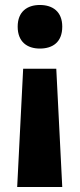

<svg xmlns="http://www.w3.org/2000/svg" viewBox="-20 -666 320 771"><path d="M230 -559C230 -619 192 -646 140 -646C89 -646 51 -619 51 -559C51 -498 89 -471 140 -471C192 -471 230 -497 230 -559ZM73 -390 49 85H230L206 -390Z"/></svg>

Font: Noto Sans Kannada UI SemiCondensed ExtraBold
Style: Regular
Weight: 800
Width: 4
Designer: Jelle Bosma - Monotype Design Team
Foundry: Monotype Imaging Inc.
Version: Version 2.005